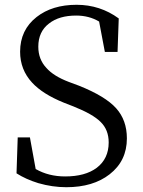

<svg xmlns="http://www.w3.org/2000/svg" viewBox="-20 -766 597 802"><path d="M257 16Q199 16 140 -1Q88 -17 49 -42L54 -192H105L129 -60Q183 -29 252 -29Q336 -29 384 -65Q434 -103 434 -171Q434 -224 400 -257Q368 -289 288 -321L247 -337Q158 -373 114 -421Q64 -475 64 -550Q64 -641 133 -695Q198 -746 300 -746Q398 -746 476 -689L471 -549H418L394 -676Q352 -701 298 -701Q227 -701 185 -668Q140 -634 140 -571Q140 -518 174 -482Q204 -448 267 -424L310 -408Q420 -364 465 -314Q510 -264 510 -188Q510 -94 438 -38Q369 16 257 16Z"/></svg>

Font: Cactus Classical Serif
Style: Regular
Weight: 400
Designer: Henry Chan (via Glyphwiki)、田海東、宇文滿月
Foundry: Moonlit Owen
Version: Version 1.000